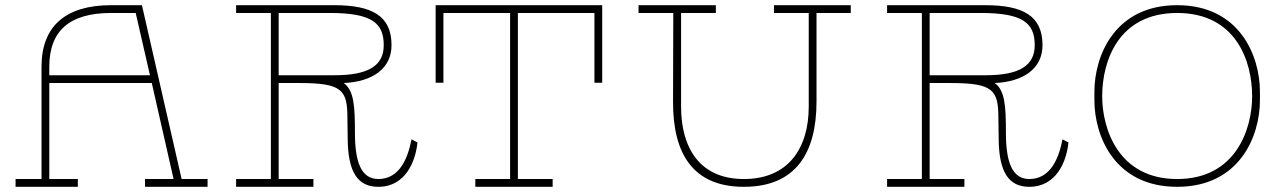

<svg xmlns="http://www.w3.org/2000/svg" viewBox="-20 -720 4936 740"><path d="M680 -30 527 -700H408C233 -700 140 -619 140 -463V-30H40V0H280V-30H170V-400H565L649 -30H539V0H780V-30ZM170 -430V-463C170 -602 249 -670 408 -670H503L558 -430Z M1566 -183C1552 -110 1520 -30 1438 -30C1370 -30 1348 -100 1348 -208C1348 -313 1344 -371 1305 -400C1415 -405 1489 -455 1489 -546C1489 -659 1414 -700 1268 -700H890V-670H1024V-30H890V0H1188V-30H1054V-400H1134C1300 -400 1319 -373 1319 -263C1319 -240 1320 -211 1320 -190C1320 -53 1361 0 1438 0C1544 0 1582 -100 1589 -171ZM1054 -430V-670H1251C1412 -670 1459 -632 1459 -546C1459 -467 1400 -430 1270 -430Z M1659 -700V-401H1689V-670H1946V-30H1812V0H2110V-30H1976V-670H2271V-401H2301V-700Z M3259 -700H2963V-670H3097V-309C3097 -151 3020 -30 2847 -30C2676 -30 2605 -151 2605 -309V-670H2739V-700H2441V-670H2575L2574 -329C2573 -129 2650 0 2847 0C3046 0 3127 -129 3127 -329V-670H3259Z M4075 -183C4061 -110 4029 -30 3947 -30C3879 -30 3857 -100 3857 -208C3857 -313 3853 -371 3814 -400C3924 -405 3998 -455 3998 -546C3998 -659 3923 -700 3777 -700H3399V-670H3533V-30H3399V0H3697V-30H3563V-400H3643C3809 -400 3828 -373 3828 -263C3828 -240 3829 -211 3829 -190C3829 -53 3870 0 3947 0C4053 0 4091 -100 4098 -171ZM3563 -430V-670H3760C3921 -670 3968 -632 3968 -546C3968 -467 3909 -430 3779 -430Z M4836 -366C4836 -506 4757 -700 4517 -700C4277 -700 4198 -506 4198 -366V-334C4198 -194 4277 0 4517 0C4757 0 4836 -194 4836 -334ZM4517 -30C4290 -30 4228 -224 4228 -349C4228 -484 4290 -670 4517 -670C4744 -670 4806 -484 4806 -349C4806 -224 4744 -30 4517 -30Z"/></svg>

Font: Space Cowgirl Thin
Style: Regular
Weight: 100
Designer: Valery Marier
Foundry: Valery Marier
Version: Version 1.000;hotconv 1.0.109;makeotfexe 2.5.65596